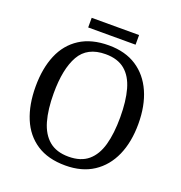

<svg xmlns="http://www.w3.org/2000/svg" viewBox="-149 -967 1039 1104"><g transform="rotate(20 371.0 -415.0)"><path d="M371 10Q265 10 195 -36Q125 -82 90.5 -165Q56 -248 56 -359Q56 -470 90.5 -552Q125 -634 195.5 -679.5Q266 -725 372 -725Q473 -725 542.5 -679.5Q612 -634 648.5 -551.5Q685 -469 685 -358Q685 -247 648.5 -164.5Q612 -82 542 -36Q472 10 371 10ZM371 -44Q446 -44 490.5 -81.5Q535 -119 554.5 -189Q574 -259 574 -358Q574 -457 554.5 -527Q535 -597 490.5 -634Q446 -671 372 -671Q260 -671 213.5 -589Q167 -507 167 -358Q167 -259 187 -189Q207 -119 252 -81.5Q297 -44 371 -44ZM224 -781V-840H514V-781Z"/></g></svg>

Font: Noto Serif Hebrew
Style: Regular
Weight: 400
Designer: Monotype Design Team
Foundry: Monotype Imaging Inc.
Version: Version 2.003